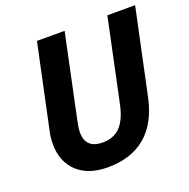

<svg xmlns="http://www.w3.org/2000/svg" viewBox="-128 -838 957 971"><g transform="rotate(-20 350.0 -352.0)"><path d="M291 9.8Q187.5 9.8 127.9 -45.4Q68.8 -101.1 68.8 -195.8Q68.8 -231 76.2 -263.2L171.9 -713.9H320.8L226.1 -265.1Q217.8 -228 217.8 -204.1Q217.8 -117.2 310.1 -117.2Q369.6 -117.2 404.8 -154.1Q439.9 -190.9 456.1 -266.1L550.8 -713.9H700.2L602.1 -252Q574.2 -122.1 495.6 -56.2Q417 9.8 291 9.8Z"/></g></svg>

Font: Open Sans Hebrew
Style: Bold Italic
Weight: 700
Italic angle: -12°
Foundry: Ascender Corporation, Yanek Iontef
Version: Version 2.001;PS 002.001;hotconv 1.0.70;makeotf.lib2.5.58329